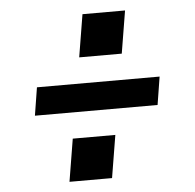

<svg xmlns="http://www.w3.org/2000/svg" viewBox="-46 -682 692 683"><g transform="rotate(-5 300.0 -340.0)"><path d="M248 -483 273 -635H425L400 -483ZM73 -290 89 -390H527L511 -290ZM175 -45 200 -197H352L327 -45Z"/></g></svg>

Font: Iosevka SS04 Extended Oblique
Style: Bold
Weight: 700
Width: 7
Italic angle: -9°
Monospace: yes
Designer: Belleve Invis
Foundry: Belleve Invis
Version: Version 19.0.0; ttfautohint (v1.8.4)